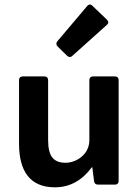

<svg xmlns="http://www.w3.org/2000/svg" viewBox="-20 -800 601 832"><path d="M443.4 -714.8 379.9 -775.4C372.1 -783.2 364.3 -781.2 357.4 -773.4L228.5 -621.1C222.7 -614.3 222.7 -605.5 229.5 -598.6L270.5 -558.6C277.3 -551.8 286.1 -550.8 293 -557.6L443.4 -692.4C451.2 -699.2 451.2 -707 443.4 -714.8ZM367.2 -453.1V-192.4C367.2 -129.9 309.6 -94.7 264.6 -94.7C212.9 -94.7 188.5 -121.1 188.5 -193.4V-453.1C188.5 -462.9 182.6 -468.8 172.9 -468.8H78.1C68.4 -468.8 62.5 -462.9 62.5 -453.1V-176.8C62.5 -59.6 109.4 11.7 217.8 11.7C284.2 11.7 336.9 -19.5 377.9 -75.2H379.9L387.7 -14.6C388.7 -5.9 394.5 0 404.3 0H478.5C488.3 0 494.1 -5.9 494.1 -15.6V-453.1C494.1 -462.9 488.3 -468.8 478.5 -468.8H382.8C373 -468.8 367.2 -462.9 367.2 -453.1Z"/></svg>

Font: Ed Sans Neue SemiBold
Style: Regular
Weight: 600
Designer: Stephen Hutchings
Version: Version 1.004;PS 001.004;hotconv 1.0.88;makeotf.lib2.5.64775